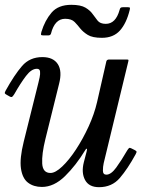

<svg xmlns="http://www.w3.org/2000/svg" viewBox="-27 -767 622 797"><path d="M-4 -390Q32.5 -456 64.5 -493Q96.5 -530 149 -530Q194 -530 213 -500.8Q232 -471.5 218 -418L161.5 -190Q146 -127.5 148.2 -88.2Q150.5 -49 182.5 -49Q203 -49 231.2 -75.8Q259.5 -102.5 288.2 -146.2Q317 -190 340.8 -241.8Q364.5 -293.5 376 -343.5L414.5 -512.5Q416.5 -520 426.5 -520H497Q504.5 -520 505.8 -518.8Q507 -517.5 505.5 -511.5L403.5 -90Q400 -74.5 400.2 -58.2Q400.5 -42 414.5 -42Q434 -42 455.5 -71.5Q477 -101 501 -142.5Q506 -150.5 509 -152.5Q512 -154.5 518.5 -151L531.5 -144.5Q538 -141 539.5 -138.5Q541 -136 536.5 -127.5Q503 -66 470.2 -28Q437.5 10 384 10Q342 10 326 -20Q310 -50 321 -93.5L332.5 -137.5Q335.5 -148.5 333 -149.5Q330.5 -150.5 327 -144Q288.5 -80.5 242.8 -35.8Q197 9 147 9Q112.5 9 89.2 -8.8Q66 -26.5 60 -67.5Q54 -108.5 71.5 -179L132.5 -424Q134.5 -432 137.5 -445.8Q140.5 -459.5 139.2 -470.5Q138 -481.5 126 -481.5Q103.5 -481.5 80.8 -451.5Q58 -421.5 32.5 -376.5Q28 -369.5 24.5 -366Q21 -362.5 14 -366L1.5 -373Q-6 -377 -7 -379.8Q-8 -382.5 -4 -390ZM396 -610Q357 -610 337.5 -622Q318 -634 305.5 -649.5Q296 -662 283 -675.5Q270 -689 243.5 -689Q200 -689 184.5 -627Q182 -620 173 -620H152Q143.5 -620 143.2 -623.8Q143 -627.5 145 -635Q159.5 -682.5 187.2 -714.8Q215 -747 269 -747Q308 -747 327.8 -735.2Q347.5 -723.5 358.5 -707.5Q367 -695.5 377.8 -681.8Q388.5 -668 412 -668Q453.5 -668 469.5 -726Q471 -732 473.5 -734.5Q476 -737 483 -737H504.5Q511.5 -737 512.2 -734.5Q513 -732 511.5 -726Q498 -670.5 470.8 -640.2Q443.5 -610 396 -610Z"/></svg>

Font: Besley* Narrow
Style: Italic
Weight: 400
Width: 4
Italic angle: -13°
Designer: Owen Earl
Foundry: indestructible type*
Version: Version 3.000; ttfautohint (v1.8.3)